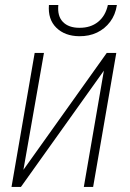

<svg xmlns="http://www.w3.org/2000/svg" viewBox="-20 -737 514 757"><path d="M72.3 -67.4 400.9 -528.3H438.5L347.2 0H310.5L389.6 -458.5L62.5 0H25.4L116.7 -528.3H153.3ZM405.3 -717.3H440.9Q435.1 -678.7 414.3 -651.1Q393.6 -623.5 362.5 -608.6Q331.5 -593.8 292.5 -594.2Q235.8 -594.7 202.1 -627.7Q168.5 -660.6 172.9 -717.3H210Q205.6 -673.8 228 -650.6Q250.5 -627.4 293 -627.4Q336.9 -627 366.5 -650.6Q396 -674.3 405.3 -717.3Z"/></svg>

Font: Roboto Condensed ExtraLight
Style: Italic
Weight: 250
Italic angle: -12°
Designer: Christian Robertson
Foundry: Google
Version: Version 3.008; 2023